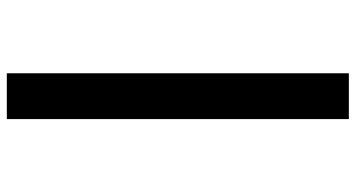

<svg xmlns="http://www.w3.org/2000/svg" viewBox="-254 -546 1018 549"><g transform="rotate(90 254.5 -271.0)"><path d="M189 -760H320V218H189Z"/></g></svg>

Font: Noto Sans Cham Black
Style: Regular
Weight: 900
Version: Version 2.002